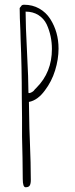

<svg xmlns="http://www.w3.org/2000/svg" viewBox="-20 -784 316 810"><path d="M76 -29Q76 -79 75 -118L73 -208V-289Q72 -325 72 -370Q72 -504 67 -618L66 -654Q63 -713 63 -750L66 -754Q67 -756 70 -759Q71 -762 75 -763Q77 -764 82 -764Q117 -764 145.5 -748Q174 -732 192 -704Q227 -649 227 -579Q227 -534 212.5 -487Q198 -440 169 -402Q139 -361 102 -354L104 -243L106 -189Q110 -93 110 -25Q110 -9 105.5 -1.5Q101 6 88 6Q76 6 76 -29ZM120 -399Q122 -400 127 -407Q127 -407 134 -414Q199 -479 199 -577Q199 -633 177 -681Q165 -706 142 -720.5Q119 -735 88 -735Q88 -678 94 -564Q100 -450 100 -393L102 -391Q111 -392 120 -399Z"/></svg>

Font: Amatic SC
Style: Regular
Weight: 400
Designer: Multiple Designers
Foundry: Vernon Adams
Version: Version 2.505